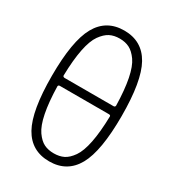

<svg xmlns="http://www.w3.org/2000/svg" viewBox="-181 -842 863 954"><g transform="rotate(30 250.0 -365.0)"><path d="M109.4 -341.8Q100.6 -341.8 99.6 -334Q101.6 -244.1 113.8 -183.1Q126 -122.1 147.9 -90.8Q169.9 -59.6 193.8 -47.9Q217.8 -36.1 250 -36.1Q282.2 -36.1 306.2 -47.9Q330.1 -59.6 352.1 -90.8Q374 -122.1 386.2 -183.1Q398.4 -244.1 400.4 -334Q400.4 -341.8 390.6 -341.8ZM99.6 -396.5Q99.6 -388.7 109.4 -387.7H390.6Q399.4 -387.7 400.4 -396.5Q398.4 -486.3 386.2 -547.4Q374 -608.4 352.1 -639.2Q330.1 -669.9 306.2 -682.1Q282.2 -694.3 250 -694.3Q217.8 -694.3 193.8 -682.1Q169.9 -669.9 147.9 -639.2Q126 -608.4 113.8 -547.4Q101.6 -486.3 99.6 -396.5ZM401.4 -77.6Q352.5 9.8 250 9.8Q147.5 9.8 98.6 -77.6Q49.8 -165 49.8 -365.2Q49.8 -565.4 98.6 -652.8Q147.5 -740.2 250 -740.2Q352.5 -740.2 401.4 -652.8Q450.2 -565.4 450.2 -365.2Q450.2 -165 401.4 -77.6Z"/></g></svg>

Font: Rounded-X Mgen+ 2m light
Style: Regular
Weight: 200
Designer: [Source Han Sans]
Ryoko NISHIZUKA  (kana & ideographs); Paul D. Hunt (Latin, Greek & Cyrillic); Wenlong ZHANG  (bopomofo
Version: Version 1.059.20150602